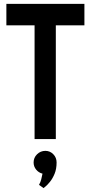

<svg xmlns="http://www.w3.org/2000/svg" viewBox="-20 -720 472 994"><path d="M182 237 206 254Q205 254 215 246Q225 238 238.5 221.5Q252 205 262.5 180Q273 155 273 121Q273 96 256 78.5Q239 61 215 61Q190 61 172 78.5Q154 96 154 121Q154 142 167 158Q180 174 200 179Q197 194 193.5 208.5Q190 223 182 237ZM269 -589H417V-700H13V-589H159V0H269Z"/></svg>

Font: Advent Pro
Style: Bold
Weight: 700
Designer: VivaRado, Andreas Kalpakidis
Foundry: VivaRado, Andreas Kalpakidis
Version: Version 3.000